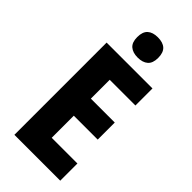

<svg xmlns="http://www.w3.org/2000/svg" viewBox="-289 -992 1051 1051"><g transform="rotate(45 237.0 -466.5)"><path d="M426 0H71V-714H426V-582H227V-436H412V-304H227V-133H426ZM249 -933Q289 -933 309.5 -914Q330 -895 330 -854Q330 -813 308.5 -794.5Q287 -776 249 -776Q211 -776 189.5 -794.5Q168 -813 168 -854Q168 -895 189 -914Q210 -933 249 -933Z"/></g></svg>

Font: Noto Sans Telugu Condensed ExtraBold
Style: Regular
Weight: 800
Width: 3
Designer: Jelle Bosma - Monotype Design Team
Foundry: Monotype Imaging Inc.
Version: Version 2.005; ttfautohint (v1.8.4.7-5d5b)